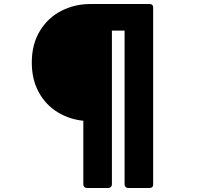

<svg xmlns="http://www.w3.org/2000/svg" viewBox="-20 -845 1040 954"><path d="M394 71V-245Q324 -252 265.5 -288Q207 -324 172.5 -387Q138 -450 138 -534Q138 -625 178 -691Q218 -757 284.5 -791Q351 -825 428 -825H723Q741 -825 741 -807V71Q741 89 723 89H617Q609 89 604 84Q599 79 599 71V-693H536V71Q536 79 531 84Q526 89 518 89H412Q404 89 399 84Q394 79 394 71Z"/></svg>

Font: LINE Seed JP_TTF ExtraBold
Style: Regular
Weight: 800
Designer: LY Corporation & Fontrix & Fontworks
Version: Version 1.015